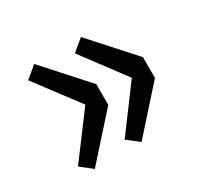

<svg xmlns="http://www.w3.org/2000/svg" viewBox="-100 -620 701 673"><g transform="rotate(-30 250.5 -283.5)"><path d="M60 -108 191 -283 60 -457 107 -496 260 -326V-242L107 -71ZM249 -108 379 -283 249 -457 296 -496 449 -326V-242L296 -71Z"/></g></svg>

Font: Noto Sans S Chinese Medium
Style: Regular
Weight: 500
Designer: Ryoko NISHIZUKA  (kana & ideographs); Paul D. Hunt (Latin, Greek & Cyrillic); Wenlong ZHANG  (bopomofo); Sandoll Communi
Foundry: Adobe Systems Incorporated
Version: Version 1.000;PS 1;hotconv 1.0.78;makeotf.lib2.5.61930